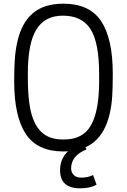

<svg xmlns="http://www.w3.org/2000/svg" viewBox="-20 -811 689 1042"><path d="M57 0ZM324 11Q183 11 120 -84Q57 -179 57 -370Q57 -442 60.5 -490.5Q64 -539 74 -584Q97 -687 158 -739Q219 -791 324 -791Q466 -791 529 -696Q592 -601 592 -410Q592 -337 589 -289Q586 -241 576 -197Q553 -93 491 -41Q429 11 324 11ZM328 -54Q431 -54 474.5 -132.5Q518 -211 518 -370V-410Q518 -579 471.5 -652.5Q425 -726 321 -726Q223 -726 177 -650.5Q131 -575 131 -410Q131 -348 133.5 -306.5Q136 -265 143 -227Q159 -140 202 -97Q245 -54 321 -54ZM462 0ZM415 211Q306 211 306 113Q306 54 344 15Q382 -24 432 -42L449 0Q366 34 366 103Q366 123 379.5 138Q393 153 422 153Q457 153 485 139L504 191Q471 211 415 211Z"/></svg>

Font: Tanohe Sans
Style: Regular
Weight: 400
Designer: Village Type and Design LLC & Cristiano Sobral
Foundry: Cooper Hewitt Smithsonian Design Museum
Version: Version 1.00;September 29, 2021;FontCreator 13.0.0.2655 64-b